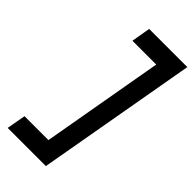

<svg xmlns="http://www.w3.org/2000/svg" viewBox="-316 -898 1170 1170"><g transform="rotate(45 269.0 -313.0)"><path d="M355 205H26L48 82H254L393 -708H188L209 -831H538Z"/></g></svg>

Font: Be Vietnam ExtraBold
Style: Italic
Weight: 800
Italic angle: -9.778°
Designer: Gabriel Lam
Foundry: TypeRant
Version: Version 3.000